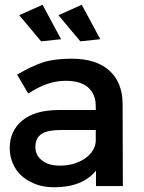

<svg xmlns="http://www.w3.org/2000/svg" viewBox="-20 -783 607 808"><path d="M384 0H497L496 -349C495 -408 476 -454 439 -487C402 -520 349 -536 281 -536C234 -536 194 -531 162 -521C129 -510 93 -493 52 -469L99 -389C152 -425 205 -443 256 -443C297 -443 329 -434 351 -415C372 -396 383 -370 383 -336V-320H222C159 -319 109 -305 74 -276C39 -247 21 -209 21 -160C21 -129 29 -101 44 -76C59 -51 81 -31 110 -17C138 -2 171 5 208 5C287 5 346 -18 384 -65ZM336 -115C307 -96 273 -86 232 -86C200 -86 175 -93 157 -108C138 -122 129 -141 129 -165C129 -190 138 -209 156 -220C173 -231 201 -236 239 -236H383V-187C380 -158 364 -134 336 -115ZM159 -763 61 -719 153 -609 237 -618ZM324 -763 226 -719 318 -609 402 -618Z"/></svg>

Font: Argentum Sans
Style: Regular
Weight: 400
Designer: Julieta Ulanovsky
Foundry: Julieta Ulanovsky
Version: Version 5.001;March 29, 2019;FontCreator 11.5.0.2425 64-bit